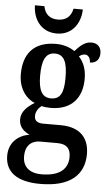

<svg xmlns="http://www.w3.org/2000/svg" viewBox="-64 -793 607 1070"><g transform="rotate(5 239.5 -257.5)"><path d="M221 -606C310 -606 353 -677 355 -752H303C293 -704 263 -684 221 -684C179 -684 149 -704 140 -752H87C88 -677 132 -606 221 -606ZM203 237C370 237 448 165 448 49C448 -38 400 -99 288 -99H191C159 -99 141 -110 141 -138C141 -164 158 -185 173 -196C184 -192 210 -190 223 -190C343 -190 399 -264 399 -367C399 -427 380 -463 356 -490C366 -497 375 -503 390 -503C406 -503 420 -486 420 -461C459 -461 474 -488 474 -518C474 -548 456 -573 419 -573C377 -573 349 -539 328 -517C302 -535 268 -548 223 -548C101 -548 42 -479 42 -363C42 -289 79 -232 133 -210C90 -183 60 -154 60 -112C60 -67 91 -44 120 -31C57 -21 6 22 6 96C6 186 71 237 203 237ZM221 -243C169 -243 150 -286 150 -364C150 -446 168 -494 221 -494C275 -494 292 -448 292 -365C292 -285 276 -243 221 -243ZM205 183C135 183 100 147 100 92C100 21 144 2 182 2H278C327 2 353 23 353 73C353 137 311 183 205 183Z"/></g></svg>

Font: Noto Serif Ethiopic Condensed SemiBold
Style: Regular
Weight: 600
Width: 3
Designer: Monotype Design Team
Foundry: Monotype Imaging Inc.
Version: Version 2.102